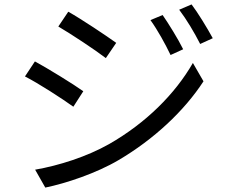

<svg xmlns="http://www.w3.org/2000/svg" viewBox="-20 -814 1040 869"><path d="M716 -746 661 -723C694 -677 727 -617 752 -565L809 -591C786 -638 741 -710 716 -746ZM847 -794 791 -770C825 -725 859 -668 886 -615L943 -641C918 -687 874 -759 847 -794ZM289 -761 244 -694C302 -660 411 -588 459 -551L506 -620C463 -651 348 -728 289 -761ZM139 -46 185 35C278 16 416 -30 516 -89C676 -183 814 -312 901 -446L853 -529C772 -388 640 -257 474 -162C373 -105 248 -65 139 -46ZM138 -536 93 -468C154 -437 262 -367 312 -331L357 -401C314 -432 197 -504 138 -536Z"/></svg>

Font: Noto Sans CJK SC
Style: Regular
Weight: 400
Designer: Ryoko NISHIZUKA 西塚涼子 (kana, bopomofo & ideographs); Paul D. Hunt (Latin, Greek & Cyrillic); Sandoll Communications 산돌커뮤니
Foundry: Adobe
Version: Version 2.004;hotconv 1.0.118;makeotfexe 2.5.65603